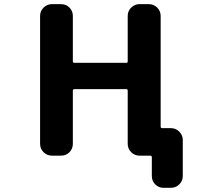

<svg xmlns="http://www.w3.org/2000/svg" viewBox="-20 -775 1040 933"><path d="M775.4 137.7Q751 137.7 734.4 121.1Q717.8 104.5 717.8 80.1V-10.7Q717.8 -18.6 710 -18.6H658.2Q634.8 -18.6 617.7 -35.2Q600.6 -51.8 600.6 -76.2V-334Q600.6 -341.8 593.8 -341.8H341.8Q334 -341.8 334 -334V-76.2Q334 -51.8 317.4 -35.2Q300.8 -18.6 276.4 -18.6H232.4Q209 -18.6 191.9 -35.2Q174.8 -51.8 174.8 -76.2V-697.3Q174.8 -721.7 191.9 -738.3Q209 -754.9 232.4 -754.9H276.4Q300.8 -754.9 317.4 -738.3Q334 -721.7 334 -697.3V-476.6Q334 -469.7 341.8 -469.7H593.8Q600.6 -469.7 600.6 -476.6V-697.3Q600.6 -721.7 617.7 -738.3Q634.8 -754.9 658.2 -754.9H703.1Q726.6 -754.9 743.7 -738.3Q760.7 -721.7 760.7 -697.3V-159.2Q760.7 -152.3 768.6 -152.3H810.5Q834 -152.3 851.1 -135.3Q868.2 -118.2 868.2 -94.7V80.1Q868.2 104.5 851.1 121.1Q834 137.7 810.5 137.7Z"/></svg>

Font: Rounded Mgen+ 1mn bold
Style: Bold
Weight: 700
Designer: [Source Han Sans]
Ryoko NISHIZUKA  (kana & ideographs); Paul D. Hunt (Latin, Greek & Cyrillic); Wenlong ZHANG  (bopomofo
Version: Version 1.059.20150602